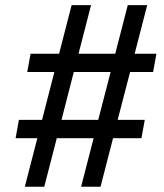

<svg xmlns="http://www.w3.org/2000/svg" viewBox="-20 -713 626 733"><path d="M289.6 0H363.8L411.6 -185.5H520L532.7 -255.4H429.2L476.6 -438H564.5L577.1 -507.8H494.1L542 -693.4H467.8L419.9 -507.8H279.8L327.6 -693.4H253.4L205.6 -507.8H96.7L84 -438H187.5L140.6 -255.4H52.2L39.6 -185.5H122.6L74.7 0H148.9L196.8 -185.5H337.4ZM214.8 -255.4 261.7 -438H402.3L355 -255.4Z"/></svg>

Font: Cascadia Code PL SemiLight
Style: Italic
Weight: 350
Italic angle: -10°
Monospace: yes
Designer: Aaron Bell
Foundry: Saja Typeworks
Version: Version 2404.023